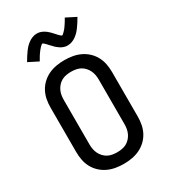

<svg xmlns="http://www.w3.org/2000/svg" viewBox="-233 -1086 1065 1205"><g transform="rotate(-30 300.0 -483.0)"><path d="M300 8Q271 8 241.5 3Q212 -2 185.5 -14.5Q159 -27 137.5 -47Q116 -67 102 -93Q88 -119 82.5 -148Q77 -177 77 -206V-529Q77 -558 82.5 -587Q88 -616 102 -642Q116 -668 137.5 -688Q159 -708 185.5 -720.5Q212 -733 241.5 -738Q271 -743 300 -743Q329 -743 358.5 -738Q388 -733 414.5 -720.5Q441 -708 462.5 -688Q484 -668 498 -642Q512 -616 517.5 -587Q523 -558 523 -529V-206Q523 -177 517.5 -148Q512 -119 498 -93Q484 -67 462.5 -47Q441 -27 414.5 -14.5Q388 -2 358.5 3Q329 8 300 8ZM300 -76Q317 -76 334.5 -79Q352 -82 367 -90Q382 -98 394 -111Q406 -124 413.5 -139.5Q421 -155 424 -172Q427 -189 427 -206V-529Q427 -546 424 -563Q421 -580 413.5 -595.5Q406 -611 394 -624Q382 -637 367 -645Q352 -653 334.5 -656Q317 -659 300 -659Q283 -659 265.5 -656Q248 -653 233 -645Q218 -637 206 -624Q194 -611 186.5 -595.5Q179 -580 176 -563Q173 -546 173 -529V-206Q173 -189 176 -172Q179 -155 186.5 -139.5Q194 -124 206 -111Q218 -98 233 -90Q248 -82 265.5 -79Q283 -76 300 -76ZM366 -812Q361 -812 355.5 -812.5Q350 -813 345 -814.5Q340 -816 335.5 -817.5Q331 -819 326 -821.5Q321 -824 317 -826.5Q313 -829 309 -832Q305 -835 300.5 -838.5Q296 -842 292 -845.5Q288 -849 284.5 -853Q281 -857 277.5 -860.5Q274 -864 270.5 -867.5Q267 -871 263 -875.5Q259 -880 255.5 -884Q252 -888 248.5 -891Q245 -894 240.5 -898Q236 -902 234 -902Q230 -902 227 -899Q224 -896 219.5 -892.5Q215 -889 213 -886Q211 -883 208.5 -880.5Q206 -878 203.5 -875Q201 -872 198.5 -868.5Q196 -865 193.5 -861.5Q191 -858 188 -854Q185 -850 182 -845Q179 -840 176 -835Q173 -830 170 -824.5Q167 -819 163 -813L92 -849Q102 -867 112 -882Q122 -897 131 -909.5Q140 -922 150 -932.5Q160 -943 173 -952.5Q186 -962 201.5 -968Q217 -974 234 -974Q239 -974 244.5 -973.5Q250 -973 255 -971.5Q260 -970 264.5 -968.5Q269 -967 274 -964.5Q279 -962 283 -959.5Q287 -957 291 -954.5Q295 -952 299.5 -948Q304 -944 308 -940.5Q312 -937 315.5 -933.5Q319 -930 322.5 -926Q326 -922 329.5 -918.5Q333 -915 337 -910.5Q341 -906 344.5 -902Q348 -898 351.5 -895Q355 -892 359.5 -888Q364 -884 366 -884Q370 -884 373 -887Q376 -890 380.5 -894Q385 -898 387 -900.5Q389 -903 391.5 -905.5Q394 -908 396.5 -911Q399 -914 401.5 -917.5Q404 -921 406.5 -924.5Q409 -928 412 -932.5Q415 -937 418 -941.5Q421 -946 424 -951Q427 -956 430 -961.5Q433 -967 437 -973L508 -937Q498 -919 488 -904Q478 -889 469 -876.5Q460 -864 450 -853.5Q440 -843 427 -833.5Q414 -824 398.5 -818Q383 -812 366 -812Z"/></g></svg>

Font: Iosevka SS04 Medium Extended
Style: Regular
Weight: 500
Width: 7
Monospace: yes
Designer: Belleve Invis
Foundry: Belleve Invis
Version: Version 19.0.0; ttfautohint (v1.8.4)